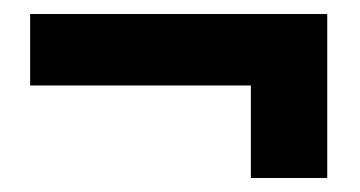

<svg xmlns="http://www.w3.org/2000/svg" viewBox="-20 -408 514 274"><path d="M338 -286H23V-388H447V-154H338Z"/></svg>

Font: Mozilla Headline BETA
Style: Bold
Weight: 700
Designer: Studio DRAMA
Foundry: Studio DRAMA
Version: Version 0.100